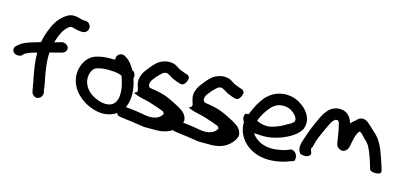

<svg xmlns="http://www.w3.org/2000/svg" viewBox="-72 -1196 3525 1681"><g transform="rotate(15 1690.5 -355.0)"><path d="M-4 -326C-4 -298 23 -283 47 -283C61 -283 75 -287 86 -297V-299L97 -310C98 -311 108 -317 126 -325C147 -335 171 -342 205 -351C204 -259 222 -172 237 -97C242 -75 245 -42 251 -18L254 -5C257 5 267 18 273 22C312 53 359 12 351 -30L348 -41C346 -45 345 -52 344 -66C337 -126 323 -169 316 -229C308 -274 305 -327 307 -379C336 -386 373 -396 385 -399C408 -404 436 -410 446 -429C459 -451 451 -479 424 -490C414 -494 401 -499 388 -494L359 -486C349 -484 338 -479 324 -475C346 -550 375 -615 425 -643C427 -644 431 -645 432 -645C437 -645 441 -645 448 -643C467 -638 498 -630 524 -628H540C568 -628 590 -650 590 -678C590 -704 569 -729 540 -729H530C524 -730 515 -730 506 -732C489 -736 461 -746 431 -746C414 -746 395 -742 377 -732C317 -697 275 -639 250 -572C234 -536 222 -497 213 -448C198 -444 178 -437 163 -433C114 -419 59 -403 24 -370L10 -358C1 -350 -4 -338 -4 -326Z M597 -329C570 -245 597 -166 637 -114C668 -73 716 -36 766 -14C809 5 872 25 938 12C1027 -5 1088 -71 1099 -163C1110 -233 1093 -303 1076 -353C1085 -374 1075 -400 1059 -412H1057L1048 -418C1046 -423 1043 -429 1038 -435C1022 -461 997 -496 966 -513L956 -519C918 -545 872 -511 879 -467H850C797 -469 748 -462 706 -448C651 -431 613 -379 597 -329ZM696 -204C673 -274 703 -338 739 -351C767 -361 808 -368 848 -366H849C901 -366 941 -361 969 -347C988 -296 1008 -230 1000 -165C991 -96 950 -61 867 -74C786 -92 721 -135 696 -204Z M1026 -5C1040 4 1057 5 1057 5L1074 8H1076C1102 11 1132 16 1164 19C1197 23 1238 32 1277 36H1364C1461 40 1526 10 1567 -39C1580 -54 1599 -80 1602 -107V-113C1597 -157 1567 -184 1537 -201C1511 -219 1482 -230 1451 -247C1416 -265 1379 -280 1336 -290L1288 -300C1270 -302 1246 -306 1235 -309C1225 -324 1223 -321 1223 -345L1230 -367C1232 -372 1246 -393 1270 -420C1294 -446 1313 -462 1318 -465C1335 -472 1342 -472 1352 -470L1376 -459C1400 -442 1429 -429 1457 -419L1476 -414C1509 -397 1534 -430 1541 -460C1547 -472 1547 -493 1524 -504C1519 -506 1516 -507 1508 -509L1489 -516C1477 -521 1464 -525 1455 -529C1438 -536 1421 -552 1394 -564H1392C1347 -578 1307 -570 1270 -553C1242 -540 1218 -515 1190 -481C1163 -448 1144 -423 1136 -402C1128 -384 1124 -366 1123 -351H1122V-350C1122 -279 1162 -254 1127 -237L1113 -230L1127 -224C1178 -201 1230 -197 1273 -183C1313 -171 1358 -155 1398 -140C1408 -131 1410 -129 1413 -118C1398 -90 1371 -69 1326 -64C1278 -57 1232 -73 1176 -80C1147 -83 1118 -88 1088 -90L1069 -92C1062 -93 1044 -87 1035 -78C1009 -58 1013 -25 1026 -5Z M1522 -5C1536 4 1553 5 1553 5L1570 8H1572C1598 11 1628 16 1660 19C1693 23 1734 32 1773 36H1860C1957 40 2022 10 2063 -39C2076 -54 2095 -80 2098 -107V-113C2093 -157 2063 -184 2033 -201C2007 -219 1978 -230 1947 -247C1912 -265 1875 -280 1832 -290L1784 -300C1766 -302 1742 -306 1731 -309C1721 -324 1719 -321 1719 -345L1726 -367C1728 -372 1742 -393 1766 -420C1790 -446 1809 -462 1814 -465C1831 -472 1838 -472 1848 -470L1872 -459C1896 -442 1925 -429 1953 -419L1972 -414C2005 -397 2030 -430 2037 -460C2043 -472 2043 -493 2020 -504C2015 -506 2012 -507 2004 -509L1985 -516C1973 -521 1960 -525 1951 -529C1934 -536 1917 -552 1890 -564H1888C1843 -578 1803 -570 1766 -553C1738 -540 1714 -515 1686 -481C1659 -448 1640 -423 1632 -402C1624 -384 1620 -366 1619 -351H1618V-350C1618 -279 1658 -254 1623 -237L1609 -230L1623 -224C1674 -201 1726 -197 1769 -183C1809 -171 1854 -155 1894 -140C1904 -131 1906 -129 1909 -118C1894 -90 1867 -69 1822 -64C1774 -57 1728 -73 1672 -80C1643 -83 1614 -88 1584 -90L1565 -92C1558 -93 1540 -87 1531 -78C1505 -58 1509 -25 1522 -5Z M2102 -304C2088 -273 2097 -248 2110 -232C2108 -183 2119 -145 2141 -107C2192 -19 2301 45 2451 29C2495 24 2530 16 2560 6L2597 -8C2612 -10 2620 -15 2624 -19L2625 -18C2638 -53 2622 -84 2603 -97C2591 -106 2578 -110 2563 -105L2562 -103L2523 -88C2504 -82 2475 -77 2438 -72C2370 -65 2310 -82 2277 -106C2253 -122 2234 -138 2221 -161C2240 -159 2264 -158 2288 -157C2359 -154 2421 -171 2467 -188C2528 -213 2600 -249 2632 -312V-316C2660 -387 2620 -450 2584 -486C2552 -515 2513 -543 2458 -555C2349 -576 2275 -530 2227 -479C2190 -435 2156 -373 2133 -310C2117 -309 2108 -306 2102 -304ZM2219 -273C2235 -323 2271 -378 2304 -414C2333 -441 2355 -455 2393 -458C2450 -463 2482 -443 2511 -417C2532 -396 2547 -372 2538 -351C2531 -339 2509 -324 2484 -312H2483C2449 -289 2406 -269 2358 -256C2308 -242 2256 -253 2219 -273Z M2649 -104 2650 -105C2654 -82 2693 -83 2713 -84H2714C2731 -88 2762 -103 2746 -132L2741 -146C2737 -155 2736 -166 2748 -178V-181C2753 -197 2758 -217 2764 -240C2771 -266 2837 -409 2850 -430C2859 -442 2869 -452 2875 -456C2879 -459 2883 -459 2890 -460H2896C2906 -460 2913 -446 2916 -435V-432C2927 -396 2935 -341 2942 -299C2945 -279 2947 -264 2950 -253C2956 -232 2974 -218 2993 -214H2994C2994 -214 2998 -212 3003 -212C3057 -214 3062 -273 3065 -290C3068 -304 3071 -320 3075 -339C3084 -374 3096 -403 3111 -415C3118 -412 3132 -401 3132 -401L3160 -372V-370C3182 -352 3198 -336 3214 -310C3238 -265 3266 -184 3281 -128L3287 -112C3292 -106 3304 -102 3313 -100C3337 -96 3366 -98 3379 -108V-107C3385 -116 3387 -124 3383 -136C3382 -141 3378 -150 3378 -155V-156C3340 -261 3318 -372 3232 -443C3213 -459 3198 -478 3172 -498C3138 -536 3087 -544 3051 -498C3036 -488 3023 -476 3012 -460C2999 -499 2975 -544 2923 -557C2872 -569 2830 -549 2807 -531C2791 -518 2778 -501 2764 -481H2763C2750 -458 2732 -423 2710 -372C2675 -295 2671 -267 2651 -212C2639 -181 2630 -141 2649 -104Z"/></g></svg>

Font: Stray Cat
Style: ExBlk
Weight: 1000
Version: Version 1.0